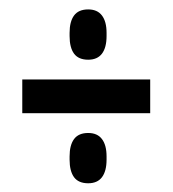

<svg xmlns="http://www.w3.org/2000/svg" viewBox="-20 -528 376 418"><path d="M28.5 -281.5V-355H307V-281.5ZM172 -129Q151 -129 141.2 -142.2Q131.5 -155.5 131.5 -180.5V-187.5Q131.5 -212 141.2 -225.2Q151 -238.5 172 -238.5Q192 -238.5 202 -225.2Q212 -212 212 -187.5V-180.5Q212 -155.5 202 -142.2Q192 -129 172 -129ZM172 -398Q151 -398 141.2 -411.2Q131.5 -424.5 131.5 -449.5V-456.5Q131.5 -481 141.2 -494.2Q151 -507.5 172 -507.5Q192 -507.5 202 -494.2Q212 -481 212 -456.5V-449.5Q212 -424.5 202 -411.2Q192 -398 172 -398Z"/></svg>

Font: Anek Latin Condensed Medium
Style: Regular
Weight: 500
Width: 3
Designer: Yesha Goshar
Foundry: Ek Type
Version: Version 1.003